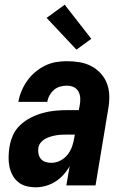

<svg xmlns="http://www.w3.org/2000/svg" viewBox="-20 -788 540 816"><path d="M132 8Q111 8 91.5 3Q72 -2 57 -14.5Q42 -27 33 -44Q24 -61 20 -80.5Q16 -100 16.5 -121Q17 -142 20 -162Q24 -188 35 -213Q46 -238 66.5 -257Q87 -276 112 -288.5Q137 -301 162.5 -308Q188 -315 214 -317.5Q240 -320 266 -320H315L319 -342Q322 -357 321 -372Q320 -387 313 -399.5Q306 -412 293 -418Q280 -424 264 -424Q250 -424 235.5 -420Q221 -416 209.5 -406Q198 -396 190.5 -382.5Q183 -369 181 -355H58Q62 -378 71.5 -401Q81 -424 95.5 -444.5Q110 -465 129.5 -481.5Q149 -498 171.5 -509Q194 -520 217.5 -524Q241 -528 264 -528Q292 -528 318.5 -523.5Q345 -519 368 -507Q391 -495 408.5 -475.5Q426 -456 435 -432Q444 -408 444.5 -380.5Q445 -353 440 -325L386 0H262L276 -82Q265 -62 249.5 -45Q234 -28 215 -16Q196 -4 174.5 2Q153 8 132 8ZM199 -96Q218 -96 236.5 -105.5Q255 -115 267.5 -131Q280 -147 286.5 -166Q293 -185 296 -204L298 -216H266Q254 -216 242 -215.5Q230 -215 218.5 -213Q207 -211 195 -207.5Q183 -204 172 -198Q161 -192 153 -182Q145 -172 143 -160Q141 -147 143.5 -134.5Q146 -122 154 -112.5Q162 -103 174 -99.5Q186 -96 199 -96ZM305 -577 178 -712 255 -768 368 -623Z"/></svg>

Font: Iosevka SS04 Extrabold
Style: Italic
Weight: 800
Italic angle: -9°
Monospace: yes
Designer: Belleve Invis
Foundry: Belleve Invis
Version: Version 19.0.0; ttfautohint (v1.8.4)